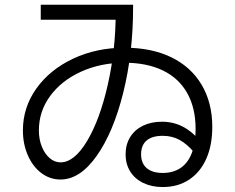

<svg xmlns="http://www.w3.org/2000/svg" viewBox="-20 -751 978 798"><path d="M502 -109.4Q502 -150.4 521 -181.2Q540 -211.9 574.2 -228.5Q608.4 -245.1 653.3 -245.1Q705.1 -245.1 748 -220.2Q791 -195.3 830.1 -141.6L788.1 -116.2Q757.8 -152.3 726.6 -169.4Q695.3 -186.5 656.2 -186.5Q612.3 -186.5 589.4 -167Q566.4 -147.5 566.4 -109.4Q566.4 -72.3 589.8 -52.2Q613.3 -32.2 656.2 -32.2Q700.2 -32.2 731 -53.2Q761.7 -74.2 777.3 -115.2Q793 -156.2 793 -214.8Q793 -301.8 758.3 -363.8Q723.6 -425.8 657.2 -458Q590.8 -490.2 498 -490.2Q398.4 -490.2 316.9 -453.1Q235.4 -416 188.5 -352.1Q141.6 -288.1 141.6 -209Q141.6 -171.9 153.8 -141.6Q166 -111.3 186.5 -93.8Q207 -76.2 231.4 -76.2Q289.1 -76.2 342.3 -165.5Q395.5 -254.9 428.2 -399.9Q460.9 -544.9 460.9 -700.2L495.1 -668.9H149.4V-731.4H533.2V-721.7Q533.2 -530.3 492.2 -365.7Q451.2 -201.2 381.8 -103Q312.5 -4.9 231.4 -4.9Q187.5 -4.9 151.9 -31.7Q116.2 -58.6 95.7 -105.5Q75.2 -152.3 75.2 -209Q75.2 -304.7 131.3 -383.3Q187.5 -461.9 284.2 -507.3Q380.9 -552.7 498 -552.7Q609.4 -552.7 691.4 -513.2Q773.4 -473.6 817.9 -398.9Q862.3 -324.2 862.3 -223.6Q862.3 -147.5 837.4 -91.3Q812.5 -35.2 766.1 -4.4Q719.7 26.4 656.2 26.4Q610.4 26.4 575.2 9.3Q540 -7.8 521 -38.6Q502 -69.3 502 -109.4Z"/></svg>

Font: Pretendard JP Variable
Style: Regular
Weight: 400
Designer: Base glyphs from Inter by Rasmus Andersson; Hangul glyphs from Noto Sans CJK(Source Han Sans) by Jang Soo-young and Kang
Foundry: Kil Hyung-jin
Version: Version 1.307;Glyphs 3.2 (3192)